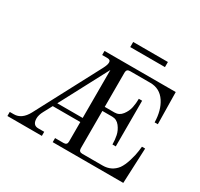

<svg xmlns="http://www.w3.org/2000/svg" viewBox="-176 -1083 1355 1303"><g transform="rotate(30 502.0 -431.0)"><path d="M514 -862H786V-822H514ZM26 0V-32H58Q120 -32 159 -105L425 -608Q442 -640 442 -659Q442 -680 417 -680H376V-712H934L938 -462H913Q911 -555 871 -616Q829 -680 753 -680H594Q567 -680 567 -653V-384H644Q680 -384 703 -414Q726 -444 733 -478Q740 -512 740 -547H766V-189H740Q740 -224 733 -258Q726 -292 703 -322Q680 -352 644 -352H567V-59Q567 -32 594 -32H754Q823 -32 864 -85Q884 -113 898.5 -160.5Q913 -208 917 -242L921 -276H946L934 0H381V-32H448Q475 -32 475 -59V-212H259L223 -145Q205 -112 205 -85Q205 -32 249 -32H296V0ZM276 -244H475V-620Z"/></g></svg>

Font: Old Standard TT
Style: Regular
Weight: 400
Designer: Alexey Kryukov <alexios@thessalonica.org.ru>
Version: Version 2.2